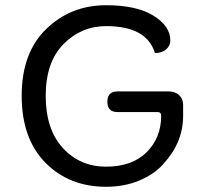

<svg xmlns="http://www.w3.org/2000/svg" viewBox="-20 -707 764 735"><path d="M386 -687Q503 -687 567.5 -647Q632 -607 632 -552Q632 -532 616 -518Q600 -504 573 -504Q542 -607 386 -607Q291 -607 223 -538Q155 -469 155 -340.5Q155 -212 220.5 -140.5Q286 -69 386 -69Q486 -69 541.5 -124.5Q597 -180 597 -264Q597 -278 583 -278H430Q391 -278 391 -317.5Q391 -357 430 -357H625Q650 -357 665.5 -343Q681 -329 681 -305V-263Q681 -162 606 -80Q571 -40 513.5 -16Q456 8 386 8Q245 8 154 -84Q63 -176 63 -340.5Q63 -505 157 -596Q251 -687 386 -687Z"/></svg>

Font: Merge One
Style: Regular
Weight: 400
Designer: Kosal Sen
Foundry: Philatype
Version: Version 1.001